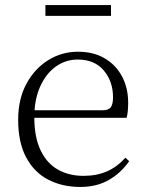

<svg xmlns="http://www.w3.org/2000/svg" viewBox="-20 -727 576 761"><path d="M298 14Q227 14 171 -15Q115 -44 83.5 -103.5Q52 -163 52 -252Q52 -334 84.5 -394.5Q117 -455 171 -488.5Q225 -522 289 -522Q351 -522 395.5 -495.5Q440 -469 464 -423.5Q488 -378 488 -320Q488 -283 482 -260H82V-290H387Q411 -290 419.5 -302.5Q428 -315 428 -341Q428 -404 391.5 -447.5Q355 -491 288 -491Q240 -491 201 -463Q162 -435 139 -383.5Q116 -332 116 -263Q116 -183 141 -131Q166 -79 210 -54.5Q254 -30 311 -30Q364 -30 404.5 -48Q445 -66 477 -102L492 -88Q459 -41 411 -13.5Q363 14 298 14ZM160 -664V-707H420V-664Z"/></svg>

Font: Noto Serif TC
Style: Regular
Weight: 200
Designer: Ryoko NISHIZUKA 西塚涼子 (kana & ideographs); Frank Grießhammer (Latin, Greek & Cyrillic); Wenlong ZHANG 张文龙 (bopomofo); San
Foundry: Adobe
Version: Version 2.001;hotconv 1.1.0;makeotfexe 2.6.0